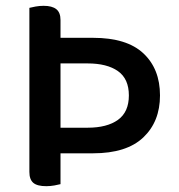

<svg xmlns="http://www.w3.org/2000/svg" viewBox="-20 -634 616 660"><path d="M81 -607Q88 -609 102 -611.5Q116 -614 130 -614Q159 -614 173.5 -602.5Q188 -591 188 -565V-504H300Q416 -504 473 -450.5Q530 -397 530 -306Q530 -216 472.5 -161.5Q415 -107 300 -107H188V-1Q181 1 167 3.5Q153 6 139 6Q108 6 94.5 -5.5Q81 -17 81 -43ZM188 -195H281Q348 -195 385.5 -222Q423 -249 423 -306Q423 -363 385.5 -389.5Q348 -416 281 -416H188Z"/></svg>

Font: Baloo Bhaina 2 Medium
Style: Regular
Weight: 500
Designer: Yesha Goshar, Manish Minz, Shuchita Grover and Ek Type
Foundry: Ek Type
Version: Version 1.640;hotconv 1.0.111;makeotfexe 2.5.65597; ttfautoh